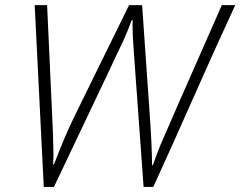

<svg xmlns="http://www.w3.org/2000/svg" viewBox="-20 -734 944 754"><path d="M497.1 -654.8Q483.9 -617.7 466.8 -579.8Q449.7 -542 191.9 0H151.9L116.2 -713.9H165L188 -210.4L189.9 -129.9L189 -87.9H191.9Q233.4 -198.2 274.9 -282.2L486.8 -713.9H538.1L567.9 -285.2Q577.1 -155.3 577.1 -85H580.1Q594.7 -127 610.1 -164.6Q625.5 -202.1 851.1 -713.9H903.8Q821.3 -535.6 742.4 -356.9Q663.6 -178.2 582 0H543.9L505.9 -524.9Q500.5 -594.2 500.5 -631.8L501 -654.8Z"/></svg>

Font: TypoPRO Open Sans
Style: Italic
Weight: 300
Italic angle: -12°
Foundry: Ascender Corporation
Version: Version 1.10